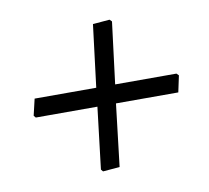

<svg xmlns="http://www.w3.org/2000/svg" viewBox="-56 -535 589 540"><g transform="rotate(-10 238.5 -265.5)"><path d="M289 -474 295 -468 273 -292H448L454 -286L444 -239H266L245 -61L197 -57L192 -63L213 -239H37L32 -245L43 -292H219L241 -470Z"/></g></svg>

Font: Alegreya Sans
Style: Italic
Weight: 400
Italic angle: -7°
Designer: Juan Pablo del Peral
Foundry: Huerta Tipografica
Version: Version 2.007